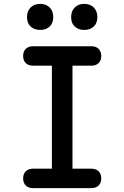

<svg xmlns="http://www.w3.org/2000/svg" viewBox="-20 -968 640 988"><path d="M353 -100H450Q474 -100 487.5 -86.5Q501 -73 501 -50Q501 -27 487.5 -13.5Q474 0 450 0H150Q126 0 112.5 -13.5Q99 -27 99 -50Q99 -73 112.5 -86.5Q126 -100 150 -100H247V-630H150Q126 -630 112.5 -643.5Q99 -657 99 -680Q99 -703 112.5 -716.5Q126 -730 150 -730H450Q474 -730 487.5 -716.5Q501 -703 501 -680Q501 -657 487.5 -643.5Q474 -630 450 -630H353ZM413 -814Q383 -814 364.5 -831.5Q346 -849 346 -880Q346 -911 364.5 -929.5Q383 -948 413 -948Q444 -948 462.5 -929.5Q481 -911 481 -880Q481 -849 462.5 -831.5Q444 -814 413 -814ZM187 -814Q156 -814 137.5 -831.5Q119 -849 119 -880Q119 -911 137.5 -929.5Q156 -948 187 -948Q217 -948 235.5 -929.5Q254 -911 254 -880Q254 -849 235.5 -831.5Q217 -814 187 -814Z"/></svg>

Font: Maple Mono Medium
Style: Regular
Weight: 500
Monospace: yes
Designer: subframe7536
Version: Version 7.000